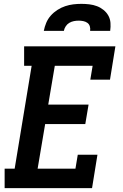

<svg xmlns="http://www.w3.org/2000/svg" viewBox="-20 -975 640 995"><path d="M4 0V-101H56L144 -634H105V-735H578L550 -562H448L460 -634H264L230 -433H439L422 -332H214L175 -101H371L383 -173H485L457 0ZM207 -815Q211 -836 219.5 -856.5Q228 -877 243 -894Q258 -911 277.5 -923.5Q297 -936 318 -943Q339 -950 360 -952.5Q381 -955 402 -955Q423 -955 443.5 -952.5Q464 -950 482.5 -943Q501 -936 516.5 -923.5Q532 -911 541.5 -894Q551 -877 552.5 -856.5Q554 -836 551 -815H447Q449 -827 445.5 -838.5Q442 -850 433 -856.5Q424 -863 412 -865.5Q400 -868 388 -868Q375 -868 362.5 -865.5Q350 -863 339 -856.5Q328 -850 320.5 -838.5Q313 -827 311 -815Z"/></svg>

Font: Iosevka Etoile Oblique
Style: Bold
Weight: 700
Italic angle: -9°
Designer: Belleve Invis
Foundry: Belleve Invis
Version: Version 15.5.2; ttfautohint (v1.8.4)